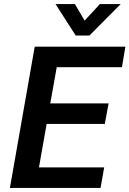

<svg xmlns="http://www.w3.org/2000/svg" viewBox="-20 -931 641 951"><path d="M152 -700H601L584 -598H261L229 -419H518L499 -317H211L173 -102H496L478 0H29ZM255 -911H351L399 -829L475 -911H578L423 -755H355Z"/></svg>

Font: Sarabun SemiBold
Style: Italic
Weight: 600
Italic angle: -10°
Designer: Suppakit Chalermlarp | Katatrad Co.,Ltd.
Foundry: Cadson Demak Co.,Ltd.
Version: Version 1.000; ttfautohint (v1.6)